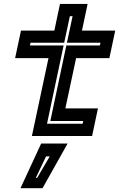

<svg xmlns="http://www.w3.org/2000/svg" viewBox="-20 -697 616 984"><path d="M143.5 0 228.5 -399H57.5L87.5 -540H258.5L287.5 -677H429L400 -540H570.5L540.5 -399H370L315 -141.5H482L452 0ZM221 -63H403.5L406.5 -77H238L320 -464H492L495 -478H323L352 -614H338L309 -478H136.5L133.5 -464H306ZM85 267.5 191 38.5H326.5L198 267.5ZM163.5 214.5H170.5L235 104.5H216Z"/></svg>

Font: Tourney Expanded Regular
Style: Bold Italic
Weight: 700
Width: 7
Italic angle: -12°
Designer: Tyler Finck
Foundry: Etcetera Type Co
Version: Version 1.010; ttfautohint (v1.8.3)